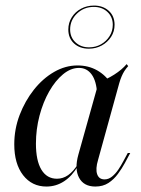

<svg xmlns="http://www.w3.org/2000/svg" viewBox="-20 -662 510 693"><path d="M147.6 11.3Q95.2 11.3 63.3 -29.8Q31.5 -71 31.5 -141.1Q31.5 -196 50.8 -246.8Q70.2 -297.6 102.4 -338.3Q134.7 -379 175.4 -402.4Q216.1 -425.8 259.7 -425.8Q299.2 -425.8 330.6 -408.1Q362.1 -390.3 382.3 -358.1L330.6 -322.6Q328.2 -369.4 310.9 -393.1Q293.5 -416.9 265.3 -416.9Q235.5 -416.9 207.7 -394Q179.8 -371 157.7 -332.3Q135.5 -293.5 122.6 -244.4Q109.7 -195.2 109.7 -143.5Q109.7 -82.3 129.4 -49.6Q149.2 -16.9 185.5 -16.9Q207.3 -16.9 225.8 -29.8Q244.4 -42.7 261.3 -69.4V-62.9Q240.3 -26.6 211.3 -7.7Q182.3 11.3 147.6 11.3ZM324.2 11.3Q282.3 11.3 265.3 -20.6Q248.4 -52.4 262.9 -104L336.3 -366.1Q364.5 -375 392.3 -392.7Q420.2 -410.5 437.1 -430.6L442.7 -423.4Q434.7 -414.5 429 -405.6Q423.4 -396.8 419 -386.3Q414.5 -375.8 410.5 -362.1L333.9 -84.7Q324.2 -52.4 330.6 -33.5Q337.1 -14.5 357.3 -14.5Q371.8 -14.5 384.3 -24.6Q396.8 -34.7 406.9 -49.6Q416.9 -64.5 425 -79.8L441.1 -109.7H450L430.6 -73.4Q420.2 -54 405.6 -34.3Q391.1 -14.5 371.4 -1.6Q351.6 11.3 324.2 11.3ZM300.8 -486.3Q267.7 -486.3 247.2 -505.2Q226.6 -524.2 226.6 -555.6Q226.6 -579.8 239.1 -599.6Q251.6 -619.4 272.6 -630.6Q293.5 -641.9 319.4 -641.9Q351.6 -641.9 372.6 -623Q393.5 -604 393.5 -572.6Q393.5 -548.4 381 -529Q368.5 -509.7 347.6 -498Q326.6 -486.3 300.8 -486.3ZM301.6 -491.1Q325 -491.1 344.4 -502Q363.7 -512.9 375.4 -531.5Q387.1 -550 387.1 -572.6Q387.1 -600.8 367.7 -619Q348.4 -637.1 318.5 -637.1Q283.1 -637.1 258.1 -613.3Q233.1 -589.5 233.1 -555.6Q233.1 -527.4 252.4 -509.3Q271.8 -491.1 301.6 -491.1Z"/></svg>

Font: Playfair 144pt
Style: Italic
Weight: 400
Italic angle: -15.6°
Designer: Claus Eggers Sørensen
Foundry: Claus Eggers Sørensen
Version: Version 2.001;gftools[0.9.30]